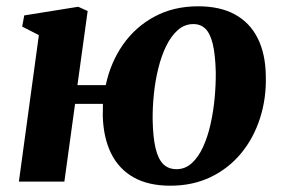

<svg xmlns="http://www.w3.org/2000/svg" viewBox="-20 -577 896 610"><path d="M226 -306.5H316Q331 -378 370.5 -434.8Q410 -491.5 470.8 -524.2Q531.5 -557 609.5 -557Q679 -557 726.2 -531.2Q773.5 -505.5 798.5 -456Q823.5 -406.5 824.5 -336Q826.5 -265 806.2 -201.8Q786 -138.5 746.2 -90.2Q706.5 -42 649.5 -14.5Q592.5 13 521 13Q452 13 405 -13.2Q358 -39.5 333.2 -89.2Q308.5 -139 306.5 -209Q306.5 -218.5 306.8 -228Q307 -237.5 307 -247H218.5L184.5 0H40L103.5 -465.5L50.5 -492.5L57 -528L228.5 -555.5L258.5 -542ZM594.5 -500.5Q566.5 -500.5 545 -481.5Q523.5 -462.5 508 -430.8Q492.5 -399 482.8 -359.2Q473 -319.5 468.8 -277.2Q464.5 -235 465 -196Q466 -141 474.2 -106.2Q482.5 -71.5 498.8 -55.5Q515 -39.5 541 -39.5Q568.5 -39.5 589.5 -58.8Q610.5 -78 625.2 -110.2Q640 -142.5 649 -182.8Q658 -223 662 -266.2Q666 -309.5 665.5 -349Q664 -404 656 -437.2Q648 -470.5 632.8 -485.5Q617.5 -500.5 594.5 -500.5Z"/></svg>

Font: Merriweather 48pt ExtraBold
Style: Italic
Weight: 800
Italic angle: -7.8°
Version: Version 2.101